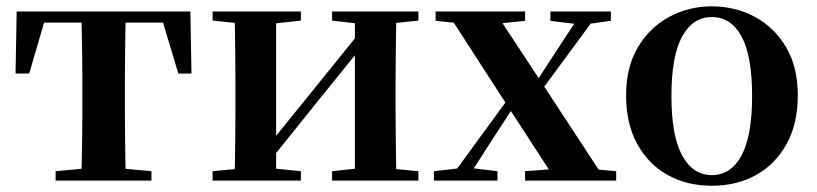

<svg xmlns="http://www.w3.org/2000/svg" viewBox="-20 -572 2586 608"><path d="M29.2 -339.1 32.8 -535.7H582.8L586.4 -339.1H544.7L486.1 -534.2L552 -500.4H63.6L129.5 -534.2L72.4 -339.1ZM156.1 0V-29.9L267.7 -40.2H348.6L459.5 -29.9V0ZM237.2 0Q238.2 -25.5 239.1 -67.4Q239.9 -109.4 240.4 -154.7Q240.9 -200 240.9 -234.8V-301.2Q240.9 -335.7 240.4 -381Q239.9 -426.4 239.1 -468.7Q238.2 -511 237.2 -535.7H378.4Q377.4 -511 376.9 -468.7Q376.4 -426.4 375.9 -381Q375.4 -335.7 375.4 -301.2V-234.8Q375.4 -200 375.9 -154.7Q376.4 -109.4 376.9 -67.4Q377.4 -25.5 378.4 0Z M653.2 0V-29.9L762 -40.2H830.4L932.8 -29.9V0ZM1031.6 0V-29.9L1128.5 -40.2H1196.3L1305 -29.9V0ZM721.9 0Q723.6 -25.5 724.1 -67.4Q724.6 -109.4 725.1 -154.7Q725.6 -200 725.6 -234.8V-301.2Q725.6 -335.7 725.1 -381Q724.6 -426.4 724.1 -468.7Q723.6 -511 721.9 -535.7H854.4V0ZM825.7 -51.6 777.4 -77.8H802.4L961.6 -274.4L1132 -485.4L1179.7 -460.9H1155.5L991.2 -257.7ZM1103.8 0V-535.7H1235.6Q1234.6 -511 1234.1 -468.7Q1233.6 -426.4 1233.1 -381Q1232.6 -335.7 1232.6 -301.2V-234.8Q1232.6 -200 1233.1 -154.7Q1233.6 -109.4 1234.1 -67.4Q1234.6 -25.5 1235.6 0ZM653.2 -506.8V-535.7H932.8V-506.8L830.7 -495.5H763ZM1031.6 -506.8V-535.7H1305V-506.8L1196.5 -495.5H1128.8Z M1354 0V-29.9L1442.5 -39.9H1471.6L1555.3 -29.9V0ZM1399.7 0 1627.4 -311.7 1649.2 -291.7H1644.5L1549.3 -146L1455.4 0ZM1642.6 0V-29.9L1780.4 -40.2H1817.6L1931.2 -29.9V0ZM1661.1 -239.8 1639.2 -261.5H1644.8L1734.3 -399.1L1824 -535.7H1878.7ZM1741.1 0 1590.7 -231.4 1394.1 -535.7H1546.8L1692 -315.2L1898.5 0ZM1359.5 -506V-535.7H1642.8V-506L1534.7 -494.8H1468.2ZM1722.9 -506V-535.7H1914.3V-506L1837.2 -495.5H1809Z M2234 16.2Q2154.7 16.2 2093.5 -18.3Q2032.3 -52.8 1997.5 -117Q1962.6 -181.2 1962.6 -269.8Q1962.6 -359.1 1999.8 -422Q2037 -484.9 2098.9 -518.4Q2160.8 -551.9 2234 -551.9Q2308.1 -551.9 2370.1 -518.8Q2432 -485.6 2469.2 -422.7Q2506.4 -359.8 2506.4 -269.8Q2506.4 -180.5 2471 -116.3Q2435.6 -52 2374.4 -17.9Q2313.2 16.2 2234 16.2ZM2234 -17.5Q2295 -17.5 2328.4 -80.1Q2361.7 -142.6 2361.7 -268.1Q2361.7 -394.2 2328.4 -456.1Q2295 -518 2234 -518Q2173.7 -518 2140 -456.1Q2106.2 -394.2 2106.2 -268.1Q2106.2 -142.6 2140 -80.1Q2173.7 -17.5 2234 -17.5Z"/></svg>

Font: Source Han Serif JP VF
Style: Regular
Weight: 250
Designer: Ryoko NISHIZUKA 西塚涼子 (kana & ideographs); Frank Grießhammer (Latin, Greek & Cyrillic); Wenlong ZHANG 张文龙 (bopomofo); San
Foundry: Adobe
Version: Version 2.001;hotconv 1.1.0;makeotfexe 2.6.0